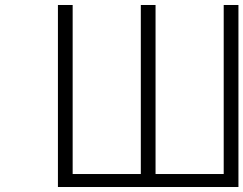

<svg xmlns="http://www.w3.org/2000/svg" viewBox="-20 -749 975 769"><path d="M212 0V-729H271V-52H544V-729H603V-52H876V-729H935V0Z"/></svg>

Font: NotoSansHansLight
Style: Regular
Weight: 300
Designer: Ryoko NISHIZUKA  (kana & ideographs); Paul D. Hunt (Latin, Greek & Cyrillic); Wenlong ZHANG  (bopomofo); Sandoll Communi
Foundry: Adobe Systems Incorporated
Version: Version 1.00;December 8, 2021;FontCreator 13.0.0.2675 64-bit